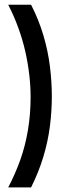

<svg xmlns="http://www.w3.org/2000/svg" viewBox="-20 -713 277 826"><path d="M15.3 -692.7H113.7Q147 -627.7 166.8 -560.5Q186.7 -493.3 194.8 -427Q203 -360.7 203 -298Q203 -235 194.7 -169.7Q186.3 -104.3 166.5 -38.5Q146.7 27.3 113.7 93.3H15.3Q45.3 36.3 67.2 -24.8Q89 -86 100.3 -154Q111.7 -222 111.7 -295Q111.7 -341.7 106 -391Q100.3 -440.3 89 -490.7Q77.7 -541 59.3 -591.8Q41 -642.7 15.3 -692.7Z"/></svg>

Font: Bricolage Grotesque 96pt ExtraBold SemiCondensed
Style: Regular
Weight: 800
Width: 4
Version: Version 1.001;gftools[0.9.33.dev8+g029e19f]